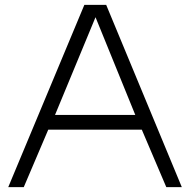

<svg xmlns="http://www.w3.org/2000/svg" viewBox="-20 -772 784 792"><path d="M14 0 328 -752H418L730 0H666L565 -237H179L78 0ZM374 -701 207 -298H538Z"/></svg>

Font: Milkman
Style: Regular
Weight: 300
Designer: Giulia Boggio / Martin Desinde
Version: Version 1.000